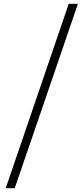

<svg xmlns="http://www.w3.org/2000/svg" viewBox="-20 -806 434 1003"><path d="M10 177 339 -786H387L222 -304L57 177Z"/></svg>

Font: GenSekiGothic TW L
Style: Regular
Weight: 300
Version: Version 1.501;PS 1;hotconv 16.6.51;makeotf.lib2.5.65220